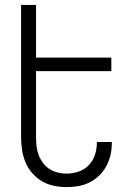

<svg xmlns="http://www.w3.org/2000/svg" viewBox="-20 -755 540 783"><path d="M251 8Q225 8 199 2.5Q173 -3 151 -16Q129 -29 111.5 -49Q94 -69 84 -93Q74 -117 70 -143Q66 -169 66 -195V-735H127V-520H434V-465H127V-195Q127 -177 129 -158.5Q131 -140 137.5 -123Q144 -106 155 -91Q166 -76 181.5 -66Q197 -56 215 -51.5Q233 -47 251 -47Q276 -47 300 -55Q324 -63 341.5 -81Q359 -99 367 -123Q375 -147 375 -172V-176H436V-171Q436 -146 430.5 -122.5Q425 -99 413.5 -77.5Q402 -56 384.5 -39Q367 -22 345 -11Q323 0 299 4Q275 8 251 8Z"/></svg>

Font: Iosevka Term Curly Light
Style: Regular
Weight: 300
Designer: Belleve Invis
Foundry: Belleve Invis
Version: Version 32.3.0